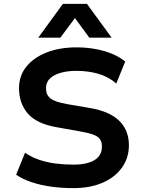

<svg xmlns="http://www.w3.org/2000/svg" viewBox="-20 -959 739 989"><path d="M358 10Q299 10 244 2.5Q189 -5 143 -20.5Q97 -36 63 -59L109 -172Q143 -149 183 -135.5Q223 -122 267.5 -116.5Q312 -111 358 -111Q429 -111 467 -134.5Q505 -158 505 -204Q505 -230 493 -244.5Q481 -259 455 -267.5Q429 -276 388 -283L270 -304Q168 -322 123 -374.5Q78 -427 78 -505Q78 -569 116 -616Q154 -663 221 -689Q288 -715 374 -715Q425 -715 471.5 -706.5Q518 -698 557 -682Q596 -666 625 -642L579 -529Q537 -565 485 -579.5Q433 -594 373 -594Q328 -594 292.5 -584Q257 -574 237 -554.5Q217 -535 217 -504Q217 -470 240 -452Q263 -434 324 -423L441 -403Q544 -386 594 -337Q644 -288 644 -211Q644 -146 608.5 -96Q573 -46 509 -18Q445 10 358 10ZM177 -765 304 -939H428L555 -765H440L366 -866L291 -765Z"/></svg>

Font: Nunito Sans 6pt
Style: Bold
Weight: 700
Version: Version 3.101;gftools[0.9.27]